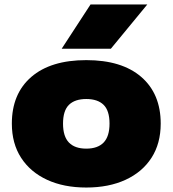

<svg xmlns="http://www.w3.org/2000/svg" viewBox="-20 -828 772 859"><path d="M366 11Q265.5 11 190.8 -23.5Q116 -58 74.5 -122Q33 -186 33 -275Q33 -408.5 120 -483.8Q207 -559 366 -559Q525 -559 612 -483.8Q699 -408.5 699 -275Q699 -186 657.8 -122Q616.5 -58 541.5 -23.5Q466.5 11 366 11ZM366 -163Q417 -163 443.5 -190.2Q470 -217.5 470 -275Q470 -333 443.5 -359Q417 -385 366 -385Q315 -385 288.5 -359Q262 -333 262 -275Q262 -217.5 288.5 -190.2Q315 -163 366 -163ZM256 -610 385 -808H639L476 -610Z"/></svg>

Font: Encode Sans Exp Black
Style: Regular
Weight: 900
Width: 7
Designer: Multiple Designers
Foundry: Impallari Type
Version: Version 3.002; ttfautohint (v1.8.3) -l 8 -r 50 -G 200 -x 14 